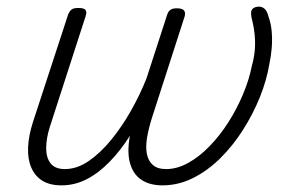

<svg xmlns="http://www.w3.org/2000/svg" viewBox="-20 -539 900 578"><path d="M165 19Q130 19 107.5 5Q85 -9 74 -35Q63 -61 64.5 -95.5Q66 -130 79 -171L185 -495Q189 -505 195 -510Q201 -515 216 -515Q233 -515 237.5 -509Q242 -503 238 -491L130 -157Q119 -122 119 -93Q119 -64 132.5 -47Q146 -30 175 -30Q212 -30 247.5 -54.5Q283 -79 315.5 -119Q348 -159 375 -207Q402 -255 421 -303L483 -494Q486 -504 492.5 -509Q499 -514 512 -514Q528 -514 533.5 -508Q539 -502 536 -490L438 -186Q428 -155 423 -126.5Q418 -98 422 -76.5Q426 -55 440 -42.5Q454 -30 480 -30Q513 -30 546.5 -48.5Q580 -67 611 -99Q642 -131 667.5 -171Q693 -211 711.5 -255Q730 -299 738 -340Q744 -361 746.5 -383Q749 -405 747 -430.5Q745 -456 737 -487Q735 -498 736.5 -505Q738 -512 744.5 -515.5Q751 -519 760 -519Q769 -519 776.5 -512.5Q784 -506 788 -490Q796 -468 798 -443.5Q800 -419 798 -394.5Q796 -370 791 -347Q783 -298 762.5 -247Q742 -196 711.5 -148Q681 -100 643 -62.5Q605 -25 561 -3Q517 19 469 19Q431 19 406 2.5Q381 -14 371.5 -47.5Q362 -81 371 -130Q343 -86 310 -52Q277 -18 241 0.5Q205 19 165 19Z"/></svg>

Font: Playwrite US Trad ExtraLight
Style: Regular
Weight: 250
Designer: Veronika Burian, José Scaglione
Foundry: TypeTogether
Version: Version 1.003